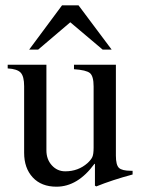

<svg xmlns="http://www.w3.org/2000/svg" viewBox="-20 -694 540 724"><path d="M401 -507H367L245 -610L124 -507H90L214 -674H276ZM480 -50V-36Q402 -15 343 9L338 6V-76H336Q273 10 193 10Q136 10 103.5 -25Q71 -60 71 -118V-369Q71 -406 58 -420Q45 -434 9 -436V-450H155V-127Q155 -93 175.5 -70.5Q196 -48 226 -48Q275 -48 310 -79Q323 -91 328 -101.5Q333 -112 333 -137V-368Q333 -407 319 -418.5Q305 -430 259 -433V-450H417V-107Q417 -72 428.5 -61Q440 -50 474 -50Z"/></svg>

Font: STIX Math
Style: Regular
Weight: 400
Designer: MicroPress Inc., with final additions and corrections provided by Coen Hoffman, Elsevier (retired)
Version: Version 1.1.1